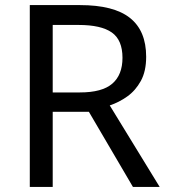

<svg xmlns="http://www.w3.org/2000/svg" viewBox="-20 -734 662 754"><path d="M294 -714Q427 -714 490.5 -663.5Q554 -613 554 -511Q554 -454 533 -416Q512 -378 479.5 -355Q447 -332 411 -320L607 0H502L329 -295H187V0H97V-714ZM289 -636H187V-371H294Q381 -371 421 -405.5Q461 -440 461 -507Q461 -577 419 -606.5Q377 -636 289 -636Z"/></svg>

Font: Noto Sans
Style: Regular
Weight: 400
Designer: Monotype Design Team
Foundry: Monotype Imaging Inc.
Version: Version 1.902